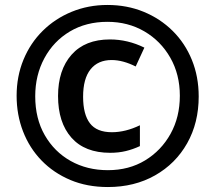

<svg xmlns="http://www.w3.org/2000/svg" viewBox="-20 -744 868 774"><path d="M415 10Q331 10 263.5 -18.5Q196 -47 147.5 -97Q99 -147 73 -214Q47 -281 47 -358Q47 -436 74.5 -503Q102 -570 152 -619.5Q202 -669 269 -696.5Q336 -724 413 -724Q492 -724 559 -696.5Q626 -669 676 -619.5Q726 -570 753.5 -502.5Q781 -435 781 -355Q781 -249 734.5 -166.5Q688 -84 605 -37Q522 10 415 10ZM415 -58Q500 -58 565 -97.5Q630 -137 667.5 -204.5Q705 -272 705 -358Q705 -444 666.5 -511.5Q628 -579 562 -617.5Q496 -656 413 -656Q327 -656 261.5 -617Q196 -578 159 -509.5Q122 -441 122 -356Q122 -266 160.5 -199Q199 -132 265 -95Q331 -58 415 -58ZM424 -128Q322 -128 268 -189Q214 -250 214 -357Q214 -462 268.5 -523.5Q323 -585 423 -585Q495 -585 562 -552L527 -476Q475 -502 430 -502Q375 -502 345 -464.5Q315 -427 315 -354Q315 -283 342.5 -247Q370 -211 431 -211Q486 -211 544 -239V-155Q516 -142 487 -135Q458 -128 424 -128Z"/></svg>

Font: Noto Sans Kannada Condensed ExtraBold
Style: Regular
Weight: 800
Width: 3
Designer: Jelle Bosma - Monotype Design Team
Foundry: Monotype Imaging Inc.
Version: Version 2.005; ttfautohint (v1.8.4.7-5d5b)